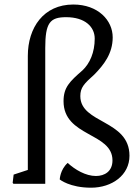

<svg xmlns="http://www.w3.org/2000/svg" viewBox="-20 -829 624 866"><path d="M37.1 -4.4 40.5 0H184.1V-612.3C184.1 -726.1 205.1 -751.5 278.3 -751.5C362.3 -751.5 407.2 -709 407.2 -654.8C407.2 -592.8 385.3 -543 352.1 -511.7C294.4 -461.4 266.6 -435.1 266.6 -372.6C266.6 -210.9 487.3 -232.4 487.3 -105.5C487.3 -56.2 452.1 -35.2 412.6 -35.2C366.7 -35.2 318.4 -63.5 285.2 -94.2C250.5 -62.5 249.5 -19.5 249.5 -19.5C249.5 -19.5 294.4 17.6 390.6 17.6C485.4 17.6 564 -39.1 564 -126.5C564 -289.6 342.3 -270.5 342.3 -395.5C342.3 -434.1 358.9 -451.2 405.8 -493.2C447.8 -536.1 488.3 -586.9 488.3 -660.6C488.3 -737.3 422.4 -808.6 310.5 -808.6C176.8 -808.6 105.5 -704.6 105.5 -576.7V-62.5L41.5 -41.5Z"/></svg>

Font: Trykker
Style: Regular
Weight: 400
Designer: Magnus Gaarde
Foundry: Magnus Gaarde
Version: Version 1.001